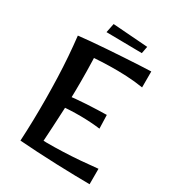

<svg xmlns="http://www.w3.org/2000/svg" viewBox="-212 -1029 1057 1158"><g transform="rotate(30 316.5 -449.5)"><path d="M99.8 -14.5Q103.8 -87.5 105.4 -161.6Q107 -235.8 106.5 -310.1Q106 -384.5 103.5 -457Q101 -529.5 95.8 -599.8Q90.5 -670 83 -736L232.2 -732.8Q236 -648 237 -576.4Q238 -504.8 237.1 -440.2Q236.2 -375.8 233.5 -312.4Q230.8 -249 226.8 -180.9Q222.8 -112.8 218 -32.8ZM592.5 5Q552 5 490.5 3.6Q429 2.2 358.9 -0.2Q288.8 -2.8 220.8 -6.6Q152.8 -10.5 99.8 -14.5L145.5 -87.5Q187.2 -83 241 -82.6Q294.8 -82.2 354.9 -84.5Q415 -86.8 475.6 -91.6Q536.2 -96.5 592.5 -102.5ZM476.5 -315Q411.2 -323.2 340.6 -323.8Q270 -324.2 179.8 -316.8L179.5 -389Q259.5 -400 336 -404Q412.5 -408 473.5 -409ZM574.8 -659Q518.5 -668.2 458.2 -671Q398 -673.8 341.8 -672.5Q285.5 -671.2 239.9 -668Q194.2 -664.8 167.5 -662.5L83 -736Q116.5 -740 167 -744.5Q217.5 -749 275 -753Q332.5 -757 389.5 -760.5Q446.5 -764 495 -766.5Q543.5 -769 574.8 -770ZM470 -837.2 222.2 -840.5 235.2 -904.2 479.2 -886.2Z"/></g></svg>

Font: Marhey Light
Style: Regular
Weight: 300
Designer: Nur Syamsi & Bustanul Arifin
Foundry: Namelatype
Version: Version 1.000